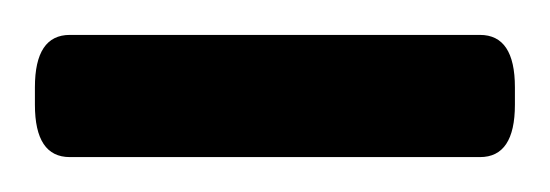

<svg xmlns="http://www.w3.org/2000/svg" viewBox="-20 -702 315 110"><path d="M20 -612Q0 -612 0 -642V-652Q0 -682 20 -682H255Q275 -682 275 -652V-642Q275 -612 255 -612Z"/></svg>

Font: Asap Semi Expanded
Style: Regular
Weight: 400
Width: 6
Designer: Pablo Cosgaya
Foundry: Omnibus-Type
Version: Version 3.001; ttfautohint (v1.8.4.7-5d5b)